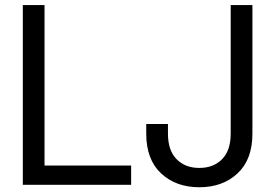

<svg xmlns="http://www.w3.org/2000/svg" viewBox="-20 -748 1110 777"><path d="M72.3 0V-727.5H160.2V-78.1H510.7V0ZM786.6 9.8Q691.9 9.8 631.8 -46.4Q571.8 -102.5 571.8 -207V-246.1H659.7V-207Q659.7 -139.2 694.6 -103.8Q729.5 -68.4 786.6 -68.4Q843.8 -68.4 878.7 -103.8Q913.6 -139.2 913.6 -207V-727.5H1001.5V-207Q1001.5 -102.5 941.4 -46.4Q881.3 9.8 786.6 9.8Z"/></svg>

Font: Inter Display
Style: Regular
Weight: 400
Designer: Rasmus Andersson
Foundry: rsms
Version: Version 4.001;git-9221beed3